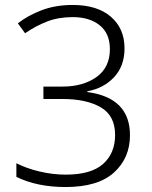

<svg xmlns="http://www.w3.org/2000/svg" viewBox="-20 -744 611 774"><path d="M482 -549Q482 -478 440 -433Q398 -388 332 -376V-373Q504 -350 504 -199Q504 -107 439.5 -48.5Q375 10 244 10Q130 10 46 -31V-86Q87 -65 140 -52.5Q193 -40 245 -40Q347 -40 395.5 -83Q444 -126 444 -200Q444 -278 386 -311.5Q328 -345 231 -345H155V-395H232Q315 -395 369 -433.5Q423 -472 423 -546Q423 -609 382 -642Q341 -675 273 -675Q216 -675 170.5 -657.5Q125 -640 81 -610L52 -650Q93 -682 148.5 -703Q204 -724 273 -724Q372 -724 427 -676.5Q482 -629 482 -549Z"/></svg>

Font: Noto Sans Lao Looped Light
Style: Regular
Weight: 300
Designer: Mark Frömberg, Ben Mitchell
Foundry: The Fontpad Ltd
Version: Version 1.002; ttfautohint (v1.8.4.7-5d5b)